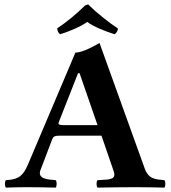

<svg xmlns="http://www.w3.org/2000/svg" viewBox="-20 -854 780 876"><path d="M165 -79 218 -218C223 -231 229 -235 253 -235H443L499 -72C511 -36 482 -35 444 -33C438 -33 431 -32 425 -32C419 -26 419 -4 425 2C462 1 557 0 596 0C637 0 693 1 730 2C736 -4 736 -26 730 -32C691 -36 658 -35 640 -86L434 -658C419 -649 359 -614 324 -614L107 -102C81 -40 51 -35 7 -32C1 -26 1 -4 7 2C44 1 62 0 101 0C142 0 197 1 234 2C240 -4 240 -26 234 -32C196 -35 149 -38 165 -79ZM273 -283C251 -283 244 -286 248 -296L336 -520H343L425 -283ZM518 -724C478 -750 419 -797 382 -834L368 -829C333 -794 283 -752 241 -725C241 -715 246 -702 255 -698C292 -709 348 -732 378 -754C405 -733 463 -710 502 -698C511 -702 518 -714 518 -724Z"/></svg>

Font: Libertinus Serif
Style: Bold
Weight: 700
Designer: Philipp H. Poll, Khaled Hosny
Foundry: Caleb Maclennan
Version: Version 7.050;RELEASE